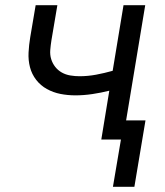

<svg xmlns="http://www.w3.org/2000/svg" viewBox="-20 -540 640 743"><path d="M417 183 448 0H372L403 -189Q371 -181 337.5 -176Q304 -171 272 -171Q242 -171 214 -176.5Q186 -182 161.5 -195.5Q137 -209 120 -231Q103 -253 96 -280Q89 -307 90.5 -336.5Q92 -366 97 -396L118 -520H202L179 -384Q176 -365 174.5 -346.5Q173 -328 178 -311.5Q183 -295 193.5 -281.5Q204 -268 219 -259.5Q234 -251 252 -248Q270 -245 288 -245Q320 -245 352 -251Q384 -257 416 -266L458 -520H542L468 -74H543L500 183Z"/></svg>

Font: Iosevka Custom Oblique
Style: Regular
Weight: 400
Italic angle: -9°
Designer: Belleve Invis
Foundry: Belleve Invis
Version: Version 27.0.1